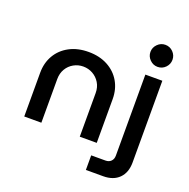

<svg xmlns="http://www.w3.org/2000/svg" viewBox="-155 -879 1193 1212"><g transform="rotate(20 441.0 -273.0)"><path d="M69 0V-294Q69 -360 99 -411.5Q129 -463 184 -492.5Q239 -522 313 -522Q386 -522 441 -492.5Q496 -463 526 -411.5Q556 -360 556 -294V0H442V-293Q442 -332 424 -361.5Q406 -391 376.5 -407.5Q347 -424 312 -424Q278 -424 248.5 -407.5Q219 -391 201.5 -361.5Q184 -332 184 -293V0ZM550 184V86H646Q669 86 683 72Q697 58 697 34V-510H811V39Q811 107 772.5 145.5Q734 184 666 184ZM752 -582Q722 -582 700 -604Q678 -626 678 -656Q678 -686 700 -708Q722 -730 752 -730Q783 -730 804.5 -708Q826 -686 826 -656Q826 -626 804.5 -604Q783 -582 752 -582Z"/></g></svg>

Font: MuseoModerno Medium
Style: Regular
Weight: 500
Designer: Pablo Cosgaya, Héctor Gatti, Marcela Romero, and the Authors of The MuseoModerno Project.
Foundry: Omnibus-Type Team
Version: Version 1.001